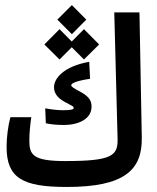

<svg xmlns="http://www.w3.org/2000/svg" viewBox="-20 -743 626 767"><path d="M246.6 3.9C477.5 3.9 548.8 -64 546.4 -193.8L537.1 -693.4H436.5L449.7 -189C451.7 -120.6 426.8 -99.6 240.7 -99.6C112.3 -99.6 97.2 -124 97.2 -181.2C97.2 -210.9 100.6 -245.6 105 -274.9H21.5C12.2 -240.2 6.3 -193.4 6.3 -156.2C6.3 -31.2 70.8 3.9 246.6 3.9ZM235.4 -243.7C291 -243.7 345.7 -266.1 345.7 -316.9C345.7 -339.4 337.4 -356.9 299.8 -377C274.9 -390.6 264.6 -396 264.6 -402.8C264.6 -410.2 286.1 -420.4 339.8 -428.2L336.4 -496.1C234.4 -478 195.8 -429.7 195.8 -395C195.8 -371.1 209 -352.5 236.8 -336.9C267.6 -319.8 274.4 -318.8 274.4 -311.5C274.4 -306.2 265.6 -302.7 232.4 -302.7C209 -302.7 186.5 -305.7 160.6 -310.1L163.1 -250.5C180.7 -246.6 206.5 -243.7 235.4 -243.7ZM315.4 -505.4 376 -565.4 315.4 -626.5 266.6 -577.1 217.8 -626.5 157.2 -565.4 217.8 -505.4 266.6 -554.2ZM267.1 -606.4 324.7 -664.6 267.1 -722.7 209 -664.6Z"/></svg>

Font: Cascadia Code PL
Style: Regular
Weight: 400
Monospace: yes
Designer: Aaron Bell
Foundry: Saja Typeworks
Version: Version 2404.023